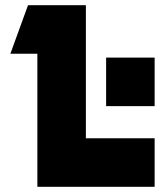

<svg xmlns="http://www.w3.org/2000/svg" viewBox="-20 -720 646 740"><path d="M20 -513 88 -700H311V-187H576V0H124V-513ZM389 -498H576V-311H389Z"/></svg>

Font: Clickuper
Style: Bold
Weight: 700
Designer: Denis Ignatov
Foundry: Denis Ignatov
Version: Version 1.10 April 16, 2021